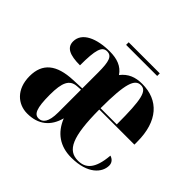

<svg xmlns="http://www.w3.org/2000/svg" viewBox="-156 -847 1048 1048"><g transform="rotate(45 367.5 -323.5)"><path d="M287 -637H527V-657H287ZM170 10C256 10 309 -34 330 -113C362 -33 423 10 510 10C638 10 688 -53 688 -106C688 -128 674 -143 654 -149C645 -36 604 -4 548 -4C468 -4 434 -73 433 -284H704V-306C704 -465 626 -549 500 -549C447 -549 407 -533 376 -493C349 -534 305 -549 250 -549C150 -549 69 -515 69 -446C69 -399 108 -380 188 -380C188 -499 200 -539 239 -539C275 -539 286 -509 286 -422V-300L218 -297C95 -292 35 -243 35 -144C35 -42 99 10 170 10ZM433 -294C433 -488 454 -539 500 -539C545 -539 558 -487 558 -294ZM233 -15C201 -15 185 -45 185 -150C185 -245 204 -284 256 -288L286 -290V-114C286 -40 263 -15 233 -15Z"/></g></svg>

Font: Noto Serif Display Condensed Extra
Style: Regular
Weight: 800
Width: 3
Designer: Monotype Design Team
Foundry: Monotype Imaging Inc.
Version: Version 1.900